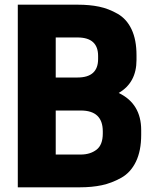

<svg xmlns="http://www.w3.org/2000/svg" viewBox="-20 -800 671 820"><path d="M56 -780H312Q363 -780 403.5 -771.5Q444 -763 482.5 -741Q521 -719 542 -674.5Q563 -630 563 -564V-544Q563 -447 487 -403Q583 -357 583 -244V-224Q583 -156 560.5 -109.5Q538 -63 497.5 -40.5Q457 -18 415 -9Q373 0 320 0H56ZM325 -328H218V-140H325Q365 -140 392 -160.5Q419 -181 419 -230V-239Q419 -328 325 -328ZM311 -640H218V-469H311Q399 -469 399 -548V-561Q399 -640 311 -640Z"/></svg>

Font: Cooper Hewitt
Style: Bold
Weight: 711
Designer: Village Type and Design LLC
Foundry: Cooper Hewitt Smithsonian Design Museum
Version: 1.000